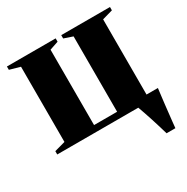

<svg xmlns="http://www.w3.org/2000/svg" viewBox="-157 -637 927 952"><g transform="rotate(-30 307.0 -161.0)"><path d="M528 180Q523 162 515.5 137.5Q508 113 499.8 87Q491.5 61 483.5 38Q475.5 15 470 0H6V-19L68 -36V-466.5L8 -483.5V-502.5H287V-483.5L237 -466.5V-35H369V-466.5L319 -483.5V-502.5H598V-483.5L538 -466.5V-36H603Q600.5 -16.5 597.8 6.2Q595 29 592.2 53Q589.5 77 587 100Q584.5 123 582.2 143.5Q580 164 578.5 180Z"/></g></svg>

Font: Merriweather 144pt Black
Style: Regular
Weight: 900
Version: Version 2.100